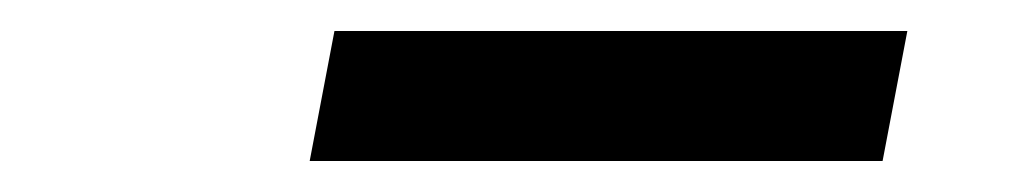

<svg xmlns="http://www.w3.org/2000/svg" viewBox="-20 -675 658 124"><path d="M180 -571 196 -655H566L550 -571Z"/></svg>

Font: Hermit LightItalic
Style: Regular
Weight: 300
Italic angle: -10°
Designer: Pablo Caro
Version: Version 2.000;PS 002.000;hotconv 1.0.88;makeotf.lib2.5.64775